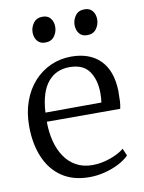

<svg xmlns="http://www.w3.org/2000/svg" viewBox="-87 -831 675 903"><g transform="rotate(-10 250.0 -379.0)"><path d="M267 11Q189.5 11 136.2 -25Q83 -61 55.8 -125.5Q28.5 -190 28.5 -274.5Q28.5 -339.5 47.8 -392.5Q67 -445.5 101.2 -483.5Q135.5 -521.5 181.2 -542Q227 -562.5 279.5 -562.5Q367.5 -562.5 417.5 -512.5Q467.5 -462.5 470.5 -366.5Q470.5 -338 469.5 -317.2Q468.5 -296.5 464.5 -280.5H114Q114 -231 125 -187.8Q136 -144.5 158 -112Q180 -79.5 213.2 -61Q246.5 -42.5 290.5 -42.5Q333.5 -42.5 376.8 -58Q420 -73.5 443 -93.5L458 -59Q439 -39.5 408.8 -23.8Q378.5 -8 341.5 1.5Q304.5 11 267 11ZM115 -324 382.5 -325Q384 -333.5 384.8 -346.8Q385.5 -360 385.5 -369Q385.5 -432.5 357 -473.8Q328.5 -515 263 -515Q231.5 -515 205.8 -503.8Q180 -492.5 160.5 -469.2Q141 -446 129.5 -410Q118 -374 115 -324ZM171.5 -648.5Q147.5 -648.5 134.2 -665Q121 -681.5 121 -705.5Q121 -730 136 -750.2Q151 -770.5 179 -770.5H180Q204.5 -770.5 217.5 -754.2Q230.5 -738 230.5 -713.5Q230.5 -689 215.8 -668.8Q201 -648.5 172.5 -648.5ZM372 -648.5Q347.5 -648.5 334.5 -665Q321.5 -681.5 321.5 -705.5Q321.5 -730 336.2 -750.2Q351 -770.5 379.5 -770.5H380.5Q405 -770.5 418 -754.2Q431 -738 431 -713.5Q431 -689 416.2 -668.8Q401.5 -648.5 373 -648.5Z"/></g></svg>

Font: Merriweather 36pt Light
Style: Regular
Weight: 300
Designer: Eben Sorkin
Foundry: Eben Sorkin
Version: Version 2.100